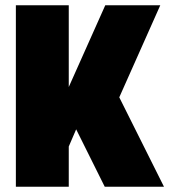

<svg xmlns="http://www.w3.org/2000/svg" viewBox="-20 -706 640 726"><path d="M40 0V-686H240V-377L378 -686H586L431 -338L600 0H376L268 -217L240 -152V0Z"/></svg>

Font: Chivo Mono Black
Style: Regular
Weight: 900
Designer: Hector Gatti
Foundry: Omnibus-Type
Version: Version 1.008